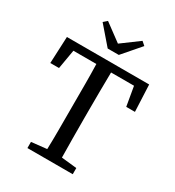

<svg xmlns="http://www.w3.org/2000/svg" viewBox="-204 -988 1012 1108"><g transform="rotate(30 302.0 -434.0)"><path d="M20 -491 28 -669H576L584 -491H526L504 -619H351Q350 -555 349.5 -490Q349 -425 349 -359V-310Q349 -246 349.5 -181.5Q350 -117 351 -52L453 -41V0H151V-41L253 -52Q255 -116 255 -180.5Q255 -245 255 -310V-359Q255 -424 255 -489Q255 -554 253 -619H100L78 -491ZM187 -868 302 -783 417 -868 441 -847 339 -729H265L163 -847Z"/></g></svg>

Font: Source Serif Pro
Style: Regular
Weight: 400
Designer: Frank Grießhammer
Foundry: Adobe Systems Incorporated
Version: Version 3.001;hotconv 1.0.111;makeotfexe 2.5.65597